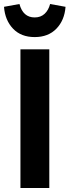

<svg xmlns="http://www.w3.org/2000/svg" viewBox="-40 -938 347 958"><path d="M206 0H62V-692H206ZM-20 -904 57 -918Q75 -851 133 -851Q163 -851 182.5 -869Q202 -887 210 -918L287 -904Q282 -837 241.5 -795Q201 -753 133 -753Q65 -753 25 -795Q-15 -837 -20 -904Z"/></svg>

Font: Fira Sans Condensed SemiBold
Style: Regular
Weight: 600
Width: 3
Designer: bBox Type GmbH & Carrois Corporate GbR & Edenspiekermann AG
Foundry: bBox Type GmbH & Carrois Corporate GbR & Edenspiekermann AG
Version: Version 4.301